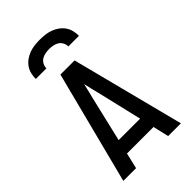

<svg xmlns="http://www.w3.org/2000/svg" viewBox="-262 -982 1075 1075"><g transform="rotate(-45 275.0 -445.0)"><path d="M47 0 219 -670H331L503 0H402L380 -94H170L148 0ZM360 -180 297 -447Q291 -470 285.5 -493Q280 -516 275 -539Q270 -516 264.5 -493Q259 -470 253 -447L190 -180ZM104 -750Q104 -771 109 -791.5Q114 -812 126 -829Q138 -846 155.5 -858.5Q173 -871 192.5 -878Q212 -885 233 -887.5Q254 -890 275 -890Q296 -890 317 -887.5Q338 -885 357.5 -878Q377 -871 394.5 -858.5Q412 -846 424 -829Q436 -812 441 -791.5Q446 -771 446 -750H362Q362 -765 354.5 -779.5Q347 -794 334 -802Q321 -810 305.5 -813Q290 -816 275 -816Q260 -816 244.5 -813Q229 -810 216 -802Q203 -794 195.5 -779.5Q188 -765 188 -750Z"/></g></svg>

Font: Lode Dark
Style: Bold
Weight: 700
Monospace: yes
Designer: Belleve Invis
Foundry: Belleve Invis
Version: Version 29.2.0; ttfautohint (v1.8.3)